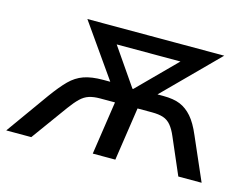

<svg xmlns="http://www.w3.org/2000/svg" viewBox="-109 -624 980 748"><g transform="rotate(15 381.0 -250.5)"><path d="M-34 0 89 -172Q121 -216 146 -241Q171 -266 202 -277Q233 -288 280 -288H339L326 -263L159 -501H711L474 -263L463 -288H522Q564 -288 590.5 -277Q617 -266 638.5 -241.5Q660 -217 679 -172L754 0H660L597 -146Q586 -172 573 -187.5Q560 -203 542 -209Q524 -215 496 -215H438L406 0H315L347 -215H287Q261 -215 242.5 -209Q224 -203 208 -187.5Q192 -172 173 -146L67 0ZM399 -284H402L581 -464L575 -435H267L275 -464Z"/></g></svg>

Font: Nunitoga
Style: Medium Italic
Weight: 500
Italic angle: -9°
Designer: Vernon Adams
Foundry: Vernon Adams
Version: Version 1.0